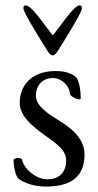

<svg xmlns="http://www.w3.org/2000/svg" viewBox="-20 -677 363 711"><path d="M172 -550C150 -580 119 -620 106 -635C98 -644 84 -657 76 -657C67 -657 67 -653 67 -644C67 -631 135 -521 155 -490C160 -482 167 -472 175 -472C183 -472 190 -482 195 -490C215 -521 283 -631 283 -644C283 -653 283 -657 274 -657C266 -657 253 -644 245 -635C232 -620 201 -580 179 -550C176 -546 175 -546 172 -550ZM176 -388C209 -388 238 -358 239 -330C239 -321 263 -309 273 -309C277 -309 279 -310 279 -313C279 -341 274 -376 262 -391C252 -401 227 -414 187 -414C89 -414 53 -353 53 -296C53 -247 101 -208 149 -174C193 -143 225 -119 225 -83C225 -43 203 -13 155 -13C114 -13 69 -51 62 -85C61 -90 54 -92 47 -92C39 -92 30 -89 30 -83C31 -60 36 -36 43 -22C49 -9 95 14 149 14C260 14 293 -37 293 -106C293 -172 228 -212 198 -231C166 -251 113 -282 113 -322C113 -362 138 -388 176 -388Z"/></svg>

Font: EB Garamond 12
Style: Regular
Weight: 400
Version: Version 0.016+